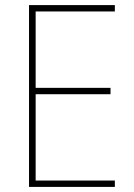

<svg xmlns="http://www.w3.org/2000/svg" viewBox="-20 -734 528 754"><path d="M431 0V-25H120V-364H414V-389H120V-689H431V-714H94V0Z"/></svg>

Font: Noto Sans Sinhala UI SemiCondensed Thin
Style: Regular
Weight: 100
Width: 4
Designer: Jelle Bosma - Monotype Design Team
Foundry: Monotype Imaging Inc.
Version: Version 2.006